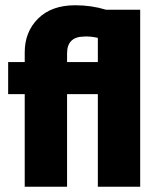

<svg xmlns="http://www.w3.org/2000/svg" viewBox="-20 -710 604 730"><path d="M74 -352H11V-474H74V-511Q74 -589 125 -639.5Q176 -690 266 -690Q328 -690 383 -673H513V0H352V-352H235V0H74ZM352 -474V-566Q340 -569 325 -570.5Q310 -572 299 -571Q235 -570 235 -507V-474Z"/></svg>

Font: Kanit SemiBold
Style: Regular
Weight: 600
Designer: Katatrad Team
Foundry: CadsonDemak
Version: Version 1.030